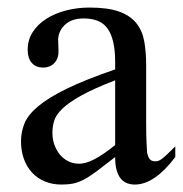

<svg xmlns="http://www.w3.org/2000/svg" viewBox="-20 -480 484 508"><path d="M443.8 -64.5Q388.7 8.3 336.9 8.3Q326.2 8.3 316.7 4.9Q307.1 1.5 300 -6.8Q293 -15.1 288.8 -29.1Q284.7 -43 284.7 -64.5Q255.4 -41.5 236.1 -27.1Q216.8 -12.7 201.9 -4.9Q187 2.9 173.6 5.6Q160.2 8.3 142.6 8.3Q118.7 8.3 99.1 0.2Q79.6 -7.8 65.4 -22.7Q51.3 -37.6 43.5 -58.8Q35.6 -80.1 35.6 -106Q35.6 -130.9 44.7 -153.3Q53.7 -175.8 80.6 -198.5Q107.4 -221.2 156.2 -245.1Q205.1 -269 284.7 -296.4V-314.9Q284.7 -347.2 279.5 -369.1Q274.4 -391.1 264.2 -405Q253.9 -418.9 238.3 -425Q222.7 -431.2 201.2 -431.2Q170.4 -431.2 152.8 -415.3Q135.3 -399.4 133.8 -376.5L134.8 -347.2Q135.7 -326.2 124.3 -313.7Q112.8 -301.3 94.2 -301.3Q74.7 -301.3 64 -313.7Q53.2 -326.2 53.2 -348.1Q53.2 -374.5 66.7 -395.3Q80.1 -416 102.8 -430.4Q125.5 -444.8 155 -452.4Q184.6 -460 216.8 -460Q265.1 -460 294.7 -449.5Q324.2 -439 340.3 -419.2Q356.4 -399.4 361.6 -371.1Q366.7 -342.8 366.7 -307.6V-155.3Q366.7 -124 367.7 -104Q368.7 -84 369.1 -77.1Q371.6 -64 376.5 -58.6Q381.3 -53.2 390.6 -53.2Q395 -53.2 398.9 -54.4Q402.8 -55.7 408.2 -59.6Q413.6 -63.5 421.9 -71.3Q430.2 -79.1 443.8 -92.8ZM284.7 -267.6Q228 -245.6 195.1 -227.3Q162.1 -209 145 -192.4Q127.9 -175.8 123.3 -160.4Q118.7 -145 118.7 -128.9Q118.7 -111.3 124 -96.7Q129.4 -82 138.4 -71Q147.5 -60.1 159.9 -53.7Q172.4 -47.4 186.5 -46.9Q205.6 -45.9 229.7 -58.6Q253.9 -71.3 284.7 -96.2Z"/></svg>

Font: Doulos SIL
Style: Regular
Weight: 400
Designer: Walt Agee, Victor Gaultney, Peter Martin, Debbi Hosken
Foundry: SIL International
Version: Version 4.110; 2011; Maintenance release